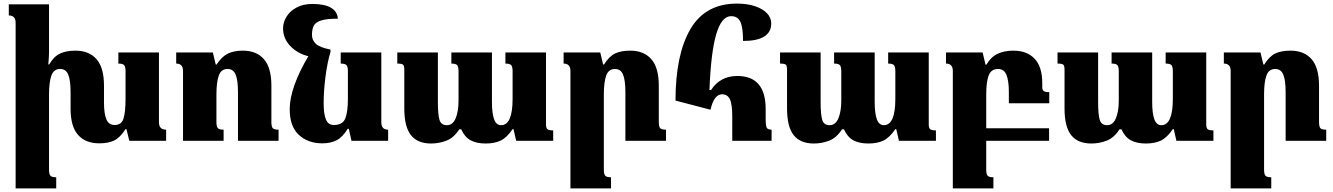

<svg xmlns="http://www.w3.org/2000/svg" viewBox="-20 -784 7423 1069"><path d="M905 -62V0H700L684 -65H679Q648 -17 615 -1.5Q582 14 533 14Q456 14 414.5 -33Q373 -80 373 -179V-270Q373 -337 360 -368.5Q347 -400 315 -400Q279 -400 266 -363Q253 -326 253 -258V161Q253 185 260.5 194Q268 203 293 203V265H67V-657Q67 -698 29 -698V-760H253V-493Q253 -471 249 -425H254Q279 -469 313.5 -485.5Q348 -502 400 -502Q476 -502 517.5 -454.5Q559 -407 559 -307V-214Q559 -150 572.5 -119Q586 -88 618 -88Q657 -88 668 -125Q679 -162 679 -234V-388Q679 -412 671.5 -421Q664 -430 639 -430V-492H865V-103Q865 -62 905 -62Z M1531 0H1305V-270Q1305 -337 1292 -368.5Q1279 -400 1247 -400Q1211 -400 1198 -363Q1185 -326 1185 -258V-104Q1185 -80 1192.5 -71Q1200 -62 1225 -62V0H999V-389Q999 -430 961 -430V-492H1165L1181 -425H1186Q1215 -469 1248.5 -485.5Q1282 -502 1332 -502Q1408 -502 1449.5 -454.5Q1491 -407 1491 -307V-107Q1491 -80 1498 -71Q1505 -62 1531 -62Z M2141 -62V0H1937L1922 -67H1916Q1888 -21 1855 -3.5Q1822 14 1774 14Q1695 14 1644 -33Q1593 -80 1593 -176Q1593 -237 1620.5 -313.5Q1648 -390 1697 -471Q1636 -486 1596 -528Q1556 -570 1556 -626Q1556 -659 1574.5 -690Q1593 -721 1630 -741.5Q1667 -762 1719 -762Q1788 -762 1823.5 -740.5Q1859 -719 1861 -680Q1799 -680 1768 -670Q1737 -660 1727 -641Q1717 -622 1717 -589Q1717 -561 1738 -540.5Q1759 -520 1820 -508V-495Q1802 -434 1792 -355.5Q1782 -277 1782 -211Q1782 -148 1795 -118Q1808 -88 1838 -88Q1888 -88 1902.5 -124.5Q1917 -161 1917 -234V-388Q1917 -412 1909.5 -421Q1902 -430 1877 -430V-492H2103V-103Q2103 -62 2141 -62Z M3020 -492V-91Q3020 -72 3027.5 -65Q3035 -58 3060 -58V0H2854L2839 -65H2834Q2802 -18 2768 -1.5Q2734 15 2684 15Q2633 15 2600 -3Q2567 -21 2548 -64H2537Q2507 -17 2466 -1Q2425 15 2380 15Q2305 15 2268 -31.5Q2231 -78 2231 -181V-395Q2231 -418 2224 -424Q2217 -430 2192 -430V-492H2418V-217Q2418 -146 2427 -116.5Q2436 -87 2468 -87Q2501 -87 2517 -125.5Q2533 -164 2533 -223V-387Q2533 -412 2525.5 -421Q2518 -430 2493 -430V-492H2719V-217Q2719 -153 2731 -120Q2743 -87 2770 -87Q2834 -87 2834 -234V-387Q2834 -411 2827 -420.5Q2820 -430 2794 -430V-492Z M3688 0H3462V-270Q3462 -337 3449 -368.5Q3436 -400 3404 -400Q3368 -400 3355 -363Q3342 -326 3342 -258V161Q3342 185 3349.5 194Q3357 203 3382 203V265H3156V-389Q3156 -430 3118 -430V-492H3322L3338 -425H3343Q3372 -471 3405 -486.5Q3438 -502 3489 -502Q3565 -502 3606.5 -454.5Q3648 -407 3648 -307V-107Q3648 -80 3655 -71Q3662 -62 3688 -62Z M3741 -224Q3741 -480 3824 -622Q3907 -764 4083 -764Q4140 -764 4183.5 -749.5Q4227 -735 4250.5 -710Q4274 -685 4274 -654Q4274 -556 4117 -556Q4117 -632 4102 -663Q4087 -694 4051 -694Q3997 -694 3967.5 -592.5Q3938 -491 3930 -283H3939Q3990 -361 4085 -361Q4243 -361 4243 -177V-121Q4243 -84 4249 -73Q4255 -62 4276 -62V0H4057V-135Q4057 -205 4043.5 -232Q4030 -259 4001 -259Q3955 -259 3936 -173Z M5151 -492V-91Q5151 -72 5158.5 -65Q5166 -58 5191 -58V0H4985L4970 -65H4965Q4933 -18 4899 -1.5Q4865 15 4815 15Q4764 15 4731 -3Q4698 -21 4679 -64H4668Q4638 -17 4597 -1Q4556 15 4511 15Q4436 15 4399 -31.5Q4362 -78 4362 -181V-395Q4362 -418 4355 -424Q4348 -430 4323 -430V-492H4549V-217Q4549 -146 4558 -116.5Q4567 -87 4599 -87Q4632 -87 4648 -125.5Q4664 -164 4664 -223V-387Q4664 -412 4656.5 -421Q4649 -430 4624 -430V-492H4850V-217Q4850 -153 4862 -120Q4874 -87 4901 -87Q4965 -87 4965 -234V-387Q4965 -411 4958 -420.5Q4951 -430 4925 -430V-492Z M5597 -209V-270Q5597 -335 5583.5 -367.5Q5570 -400 5537 -400Q5498 -400 5484.5 -363.5Q5471 -327 5471 -258V-70H5821V0H5471V161Q5471 185 5478.5 194Q5486 203 5511 203V265H5285V-389Q5285 -430 5247 -430V-492H5451L5467 -424H5472Q5497 -467 5534.5 -484.5Q5572 -502 5622 -502Q5698 -502 5740.5 -457Q5783 -412 5783 -321V-298Q5783 -284 5790.5 -277.5Q5798 -271 5822 -271V-209Z M6696 -492V-91Q6696 -72 6703.5 -65Q6711 -58 6736 -58V0H6530L6515 -65H6510Q6478 -18 6444 -1.5Q6410 15 6360 15Q6309 15 6276 -3Q6243 -21 6224 -64H6213Q6183 -17 6142 -1Q6101 15 6056 15Q5981 15 5944 -31.5Q5907 -78 5907 -181V-395Q5907 -418 5900 -424Q5893 -430 5868 -430V-492H6094V-217Q6094 -146 6103 -116.5Q6112 -87 6144 -87Q6177 -87 6193 -125.5Q6209 -164 6209 -223V-387Q6209 -412 6201.5 -421Q6194 -430 6169 -430V-492H6395V-217Q6395 -153 6407 -120Q6419 -87 6446 -87Q6510 -87 6510 -234V-387Q6510 -411 6503 -420.5Q6496 -430 6470 -430V-492Z M7364 0H7138V-270Q7138 -337 7125 -368.5Q7112 -400 7080 -400Q7044 -400 7031 -363Q7018 -326 7018 -258V161Q7018 185 7025.5 194Q7033 203 7058 203V265H6832V-389Q6832 -430 6794 -430V-492H6998L7014 -425H7019Q7048 -471 7081 -486.5Q7114 -502 7165 -502Q7241 -502 7282.5 -454.5Q7324 -407 7324 -307V-107Q7324 -80 7331 -71Q7338 -62 7364 -62Z"/></svg>

Font: Noto Serif Armenian Black
Style: Regular
Weight: 900
Designer: Monotype Design team
Foundry: Monotype Imaging Inc.
Version: Version 1.000